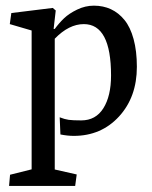

<svg xmlns="http://www.w3.org/2000/svg" viewBox="-20 -458 522 661"><path d="M233.9 9.8Q212.4 9.8 188 4.9L185.5 -54.2Q202.6 -47.4 216.8 -45.4Q231 -43.5 259.8 -43.5Q309.6 -43.5 335.9 -85.4Q362.3 -127.4 362.3 -198.2Q362.3 -375 268.6 -375Q217.3 -375 168.5 -324.7V125.5L244.1 142.6L238.8 182.1H11.2L14.6 143.6L88.9 125V-353L13.7 -375L19 -413.1L161.6 -430.7L171.9 -421.9L164.6 -358.4H168.5Q183.1 -378.4 200.4 -395Q217.8 -411.6 245.6 -425Q273.4 -438.5 303.2 -438.5Q335.4 -438.5 361.8 -426.3Q388.2 -414.1 408.4 -389.4Q428.7 -364.7 439.9 -323.5Q451.2 -282.2 451.2 -228Q451.2 -124 389.9 -57.1Q328.6 9.8 233.9 9.8Z"/></svg>

Font: Neuton
Style: Regular
Weight: 400
Designer: Brian M Zick
Version: Version 1.3